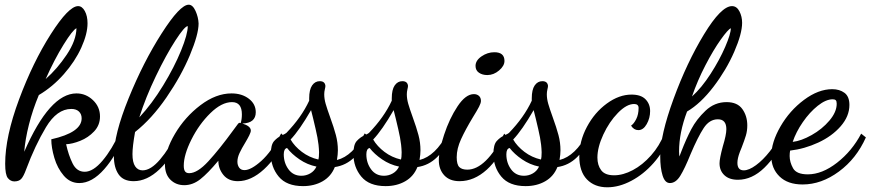

<svg xmlns="http://www.w3.org/2000/svg" viewBox="-20 -740 3700 816"><path d="M198 -148Q327 -177 327 -237Q327 -255 315.5 -266Q304 -277 283 -277Q222 -277 175.5 -199.5Q129 -122 91 -20Q80 10 70 20.5Q60 31 41 31Q25 31 13.5 17Q2 3 2 -44Q2 -159 61 -317.5Q120 -476 196 -595Q272 -714 312 -714Q329 -714 340.5 -693Q352 -672 352 -641Q352 -596 325.5 -537.5Q299 -479 251.5 -425Q204 -371 145 -336Q119 -274 103 -210.5Q87 -147 83 -95Q191 -343 305 -343Q345 -343 375 -314.5Q405 -286 405 -245Q405 -208 380 -181.5Q355 -155 321 -141.5Q287 -128 261 -127Q271 -81 288.5 -45.5Q306 -10 340 -10Q376 -10 416 -57.5Q456 -105 489 -178L503 -161Q475 -80 423 -21Q371 38 317 38Q278 38 251 6.5Q224 -25 211 -69Q198 -113 198 -148ZM305 -620Q289 -613 250 -550Q211 -487 174 -404Q223 -447 263.5 -507.5Q304 -568 305 -620Z M464 -76Q464 -168 526.5 -322Q589 -476 667 -598Q745 -720 782 -720Q799 -720 811 -693.5Q823 -667 824 -640Q824 -594 787 -505.5Q750 -417 687.5 -326Q625 -235 554 -179Q543 -117 543 -85Q543 -50 554.5 -33Q566 -16 586 -16Q621 -16 660.5 -62.5Q700 -109 731 -175L755 -162Q711 -71 658 -20.5Q605 30 548 30Q504 30 484 1Q464 -28 464 -76ZM778 -629Q765 -629 725.5 -568Q686 -507 642.5 -416.5Q599 -326 572 -241Q626 -299 673.5 -377Q721 -455 749.5 -525Q778 -595 778 -629Z M681 -41Q681 -99 723.5 -171Q766 -243 832 -293Q898 -343 964 -343Q1008 -343 1037.5 -320.5Q1067 -298 1067 -263Q1067 -217 1010 -215Q1046 -204 1046 -185Q1046 -178 1039 -164Q1032 -150 1023 -135Q1007 -109 998 -89.5Q989 -70 989 -53Q989 -38 996.5 -27.5Q1004 -17 1019 -17Q1047 -17 1090.5 -56Q1134 -95 1175 -173L1194 -154Q1157 -71 1102 -20.5Q1047 30 991 30Q951 30 929.5 3.5Q908 -23 908 -57Q863 -3 831 22Q799 47 763 47Q728 47 704.5 24Q681 1 681 -41ZM971 -186 991 -213Q994 -218 999 -218L1003 -217Q1008 -233 1008 -254Q1008 -306 966 -306Q922 -306 874 -259Q826 -212 793.5 -147Q761 -82 761 -36Q761 -19 766.5 -11.5Q772 -4 784 -4Q819 -4 865.5 -54.5Q912 -105 971 -186Z M1131 -86Q1131 -125 1145 -140.5Q1159 -156 1176.5 -164Q1194 -172 1197 -175Q1261 -241 1294 -312V-322Q1294 -359 1306.5 -377Q1319 -395 1339 -395Q1361 -395 1363 -375Q1363 -370 1360.5 -360Q1358 -350 1358 -339Q1358 -320 1364 -299Q1370 -278 1383 -242Q1399 -198 1407.5 -166Q1416 -134 1416 -101Q1416 -84 1412 -60Q1480 -77 1530 -173L1542 -164Q1522 -107 1486.5 -72Q1451 -37 1403 -30Q1387 10 1351 30.5Q1315 51 1268 51Q1198 51 1164.5 10.5Q1131 -30 1131 -86ZM1336 -93Q1335 -125 1329 -156Q1323 -187 1311 -236L1302 -272Q1253 -187 1215 -147Q1232 -118 1263 -94.5Q1294 -71 1333 -62Q1336 -71 1336 -93ZM1325 -32Q1286 -40 1253 -62.5Q1220 -85 1200 -111Q1186 -108 1186 -84Q1186 -48 1206 -20.5Q1226 7 1261 7Q1281 7 1298.5 -3Q1316 -13 1325 -32Z M1482 -86Q1482 -125 1496 -140.5Q1510 -156 1527.5 -164Q1545 -172 1548 -175Q1612 -241 1645 -312V-322Q1645 -359 1657.5 -377Q1670 -395 1690 -395Q1712 -395 1714 -375Q1714 -370 1711.5 -360Q1709 -350 1709 -339Q1709 -320 1715 -299Q1721 -278 1734 -242Q1750 -198 1758.5 -166Q1767 -134 1767 -101Q1767 -84 1763 -60Q1831 -77 1881 -173L1893 -164Q1873 -107 1837.5 -72Q1802 -37 1754 -30Q1738 10 1702 30.5Q1666 51 1619 51Q1549 51 1515.5 10.5Q1482 -30 1482 -86ZM1687 -93Q1686 -125 1680 -156Q1674 -187 1662 -236L1653 -272Q1604 -187 1566 -147Q1583 -118 1614 -94.5Q1645 -71 1684 -62Q1687 -71 1687 -93ZM1676 -32Q1637 -40 1604 -62.5Q1571 -85 1551 -111Q1537 -108 1537 -84Q1537 -48 1557 -20.5Q1577 7 1612 7Q1632 7 1649.5 -3Q1667 -13 1676 -32Z M2001 -460Q2001 -483 2026.5 -500.5Q2052 -518 2081 -518Q2124 -518 2124 -481Q2124 -460 2101 -440.5Q2078 -421 2051 -421Q2030 -421 2015.5 -431Q2001 -441 2001 -460ZM1845 -59Q1845 -99 1867.5 -167.5Q1890 -236 1924.5 -288Q1959 -340 1994 -340Q2007 -340 2015.5 -332.5Q2024 -325 2024 -311Q2024 -302 2016 -286.5Q2008 -271 1990 -242Q1958 -189 1939.5 -148.5Q1921 -108 1921 -72Q1921 -41 1932 -30Q1943 -19 1966 -19Q2045 -19 2123 -172L2138 -156Q2103 -68 2049 -19Q1995 30 1933 30Q1891 30 1868 5Q1845 -20 1845 -59Z M2077 -86Q2077 -125 2091 -140.5Q2105 -156 2122.5 -164Q2140 -172 2143 -175Q2207 -241 2240 -312V-322Q2240 -359 2252.5 -377Q2265 -395 2285 -395Q2307 -395 2309 -375Q2309 -370 2306.5 -360Q2304 -350 2304 -339Q2304 -320 2310 -299Q2316 -278 2329 -242Q2345 -198 2353.5 -166Q2362 -134 2362 -101Q2362 -84 2358 -60Q2426 -77 2476 -173L2488 -164Q2468 -107 2432.5 -72Q2397 -37 2349 -30Q2333 10 2297 30.5Q2261 51 2214 51Q2144 51 2110.5 10.5Q2077 -30 2077 -86ZM2282 -93Q2281 -125 2275 -156Q2269 -187 2257 -236L2248 -272Q2199 -187 2161 -147Q2178 -118 2209 -94.5Q2240 -71 2279 -62Q2282 -71 2282 -93ZM2271 -32Q2232 -40 2199 -62.5Q2166 -85 2146 -111Q2132 -108 2132 -84Q2132 -48 2152 -20.5Q2172 7 2207 7Q2227 7 2244.5 -3Q2262 -13 2271 -32Z M2442 -76Q2442 -140 2474.5 -201Q2507 -262 2559 -300Q2611 -338 2664 -338Q2704 -338 2723.5 -318Q2743 -298 2743 -268Q2743 -238 2728.5 -212.5Q2714 -187 2693 -187Q2674 -187 2662 -206Q2674 -214 2684 -234Q2694 -254 2694 -281Q2694 -298 2675 -298Q2643 -298 2606 -260Q2569 -222 2544 -168Q2519 -114 2519 -70Q2519 -38 2535 -16.5Q2551 5 2590 5Q2628 5 2669.5 -17Q2711 -39 2747 -79.5Q2783 -120 2804 -173L2824 -155Q2800 -95 2757.5 -47Q2715 1 2663 28.5Q2611 56 2561 56Q2507 56 2474.5 22.5Q2442 -11 2442 -76Z M2786 -75Q2786 -165 2842.5 -319.5Q2899 -474 2972 -594Q3045 -714 3091 -714Q3111 -714 3122.5 -692Q3134 -670 3134 -643Q3134 -597 3100.5 -520Q3067 -443 3012.5 -371.5Q2958 -300 2900 -266Q2866 -176 2866 -96L2867 -75Q2869 -78 2876 -97Q2896 -149 2918 -191Q2940 -233 2978.5 -269.5Q3017 -306 3068 -306Q3114 -306 3135 -276.5Q3156 -247 3156 -207Q3156 -184 3150 -164Q3144 -144 3132 -113Q3130 -109 3124.5 -94.5Q3119 -80 3116.5 -68.5Q3114 -57 3114 -48Q3114 -16 3141 -16Q3163 -16 3193 -38Q3223 -60 3252 -97Q3281 -134 3302 -177L3318 -160Q3281 -78 3228.5 -27Q3176 24 3116 24Q3079 24 3058.5 4.5Q3038 -15 3038 -46Q3038 -66 3052 -118Q3067 -167 3067 -191Q3067 -233 3031 -233Q2995 -233 2970.5 -195.5Q2946 -158 2915 -85Q2890 -23 2871 7.5Q2852 38 2827 38Q2806 38 2796 6Q2786 -26 2786 -75ZM3086 -620Q3074 -615 3043 -571.5Q3012 -528 2978 -462.5Q2944 -397 2921 -330Q2962 -367 3000 -426Q3038 -485 3062 -540.5Q3086 -596 3086 -620Z M3258 -77Q3258 -135 3297 -202.5Q3336 -270 3397 -315.5Q3458 -361 3517 -361Q3548 -361 3569 -345.5Q3590 -330 3590 -294Q3590 -246 3553 -203.5Q3516 -161 3457.5 -134Q3399 -107 3338 -100Q3336 -90 3336 -77Q3336 -51 3350.5 -25Q3365 1 3413 1Q3474 1 3537.5 -48.5Q3601 -98 3640 -172L3660 -156Q3620 -66 3545.5 -11Q3471 44 3391 44Q3328 44 3293 10Q3258 -24 3258 -77ZM3536 -299Q3536 -310 3532 -314Q3528 -318 3519 -318Q3490 -318 3455.5 -290.5Q3421 -263 3392 -221Q3363 -179 3349 -137Q3385 -141 3429.5 -166Q3474 -191 3505 -227.5Q3536 -264 3536 -299Z"/></svg>

Font: Dancing Script
Style: Bold
Weight: 700
Designer: Pablo Impallari
Foundry: Pablo Impallari
Version: Version 2.000